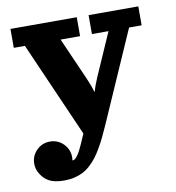

<svg xmlns="http://www.w3.org/2000/svg" viewBox="-75 -516 716 780"><g transform="rotate(-10 283.0 -126.5)"><path d="M32.5 150.6Q19.5 131.1 19.5 107.4Q19.5 75 42.4 52.1Q65.2 29.3 97.7 29.3Q130.1 29.3 153 52.1Q175.8 75 175.8 107.4Q175.8 114.3 174.6 120.6Q175.5 120.8 176.3 120.8Q193.8 120.8 219.2 62.7L237.5 20.8L65.4 -371.1H19.5V-449.2H293V-371.1H212.6L290 -195.3Q304.9 -160.6 311.5 -136.7Q318.1 -160.6 333 -195.3L410.2 -371.1H341.8V-449.2H546.9V-371.1H495.1L332 0Q319.3 28.8 309.2 49.7Q299.1 70.6 286.5 92.2Q273.9 113.8 262.2 128.7Q250.5 143.6 235.7 157Q220.9 170.4 205.1 178.3Q189.2 186.3 169.9 190.8Q150.6 195.3 128.4 195.3Q107.7 195.3 91.8 192Q75.9 188.7 64.8 182.3Q53.7 175.8 46.4 168.3Q39.1 160.9 32.5 150.6Z"/></g></svg>

Font: Orelega One
Style: Regular
Weight: 400
Version: Version 1.1 ; ttfautohint (v1.8.3)